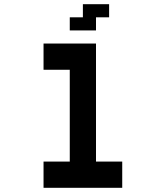

<svg xmlns="http://www.w3.org/2000/svg" viewBox="-20 -1020 790 915"><path d="M187.5 -125V-250H312.5V-687.5H187.5V-812.5H437.5V-250H562.5V-125ZM312.5 -875V-937.5H375V-1000H500V-937.5H437.5V-875Z"/></svg>

Font: Better VCR
Style: Regular
Weight: 400
Designer: artdzyk
Foundry: https://fontstruct.com
Version: Version 1.0